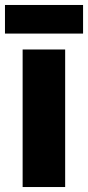

<svg xmlns="http://www.w3.org/2000/svg" viewBox="-35 -752 354 772"><path d="M227 0H56V-553H227ZM299 -732V-617H-15V-732Z"/></svg>

Font: Noto Sans Gurmukhi UI Condensed Black
Style: Regular
Weight: 900
Width: 3
Designer: Jelle Bosma - Monotype Design Team
Foundry: Monotype Imaging Inc.
Version: Version 2.004; ttfautohint (v1.8.4.7-5d5b)